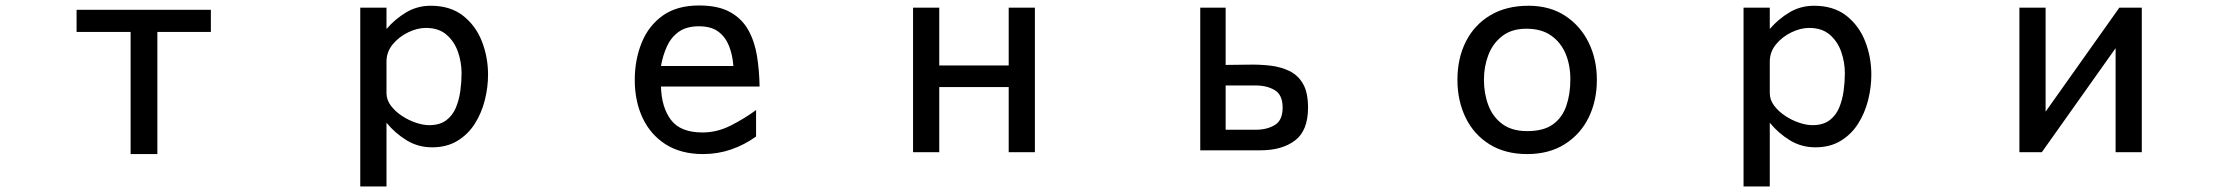

<svg xmlns="http://www.w3.org/2000/svg" viewBox="-20 -554 8040 694"><path d="M452.1 2.9V-438.5H256.8V-518.6H742.2V-438.5H548.8V2.9Z M1282.2 120.1V-526.4H1377V-449.2Q1408.2 -485.4 1448.2 -509.3Q1488.3 -533.2 1537.1 -533.2Q1607.4 -533.2 1653.3 -497.6Q1699.2 -461.9 1721.7 -404.8Q1744.1 -347.7 1744.1 -284.2Q1744.1 -238.3 1732.4 -191.9Q1720.7 -145.5 1696.3 -106.9Q1671.9 -68.4 1633.3 -44.9Q1594.7 -21.5 1542 -21.5Q1491.2 -21.5 1449.7 -46.9Q1408.2 -72.3 1377 -110.4V120.1ZM1531.2 -101.6Q1569.3 -101.6 1592.8 -119.1Q1616.2 -136.7 1627.9 -165Q1639.6 -193.4 1644 -226.1Q1648.4 -258.8 1648.4 -289.1Q1648.4 -329.1 1635.3 -366.7Q1622.1 -404.3 1593.8 -428.7Q1565.4 -453.1 1519.5 -453.1Q1488.3 -453.1 1455.1 -437Q1421.9 -420.9 1399.4 -393.6Q1377 -366.2 1377 -331.1V-217.8Q1377 -193.4 1392.6 -172.4Q1408.2 -151.4 1432.6 -135.3Q1457 -119.1 1483.4 -110.4Q1509.8 -101.6 1531.2 -101.6Z M2521.5 2.9Q2441.4 2.9 2386.2 -32.2Q2331.1 -67.4 2302.7 -127.9Q2274.4 -188.5 2274.4 -264.6Q2274.4 -337.9 2299.3 -399.4Q2324.2 -460.9 2375.5 -497.6Q2426.8 -534.2 2506.8 -534.2Q2576.2 -534.2 2619.1 -510.3Q2662.1 -486.3 2685.1 -444.8Q2708 -403.3 2716.3 -351.1Q2724.6 -298.8 2725.6 -241.2H2369.1Q2371.1 -166 2405.3 -120.6Q2439.5 -75.2 2519.5 -75.2Q2572.3 -75.2 2622.1 -100.6Q2671.9 -126 2712.9 -156.2V-60.5Q2670.9 -30.3 2622.6 -13.7Q2574.2 2.9 2521.5 2.9ZM2369.1 -315.4H2630.9Q2627.9 -355.5 2615.2 -387.7Q2602.5 -419.9 2576.7 -439.5Q2550.8 -459 2505.9 -459Q2461.9 -459 2434.1 -439.5Q2406.2 -419.9 2391.1 -387.2Q2376 -354.5 2369.1 -315.4Z M3280.3 -3.9V-526.4H3375V-317.4H3626V-526.4H3720.7V-3.9H3626V-239.3H3375V-3.9Z M4318.4 -10.7V-526.4H4410.2V-319.3Q4449.2 -319.3 4490.7 -320.3Q4532.2 -321.3 4570.8 -316.9Q4609.4 -312.5 4640.6 -297.4Q4671.9 -282.2 4689.9 -251Q4708 -219.7 4708 -165Q4708 -82 4661.1 -46.4Q4614.3 -10.7 4536.1 -10.7ZM4410.2 -85H4518.6Q4559.6 -85 4587.9 -102.1Q4616.2 -119.1 4616.2 -165Q4616.2 -210.9 4587.9 -228Q4559.6 -245.1 4518.6 -245.1H4410.2Z M5500 2.9Q5420.9 2.9 5364.3 -32.2Q5307.6 -67.4 5277.8 -128.4Q5248 -189.5 5248 -265.6Q5248 -343.8 5278.8 -404.3Q5309.6 -464.8 5367.2 -499Q5424.8 -533.2 5504.9 -533.2Q5582 -533.2 5637.2 -497.1Q5692.4 -460.9 5722.2 -400.4Q5752 -339.8 5752 -265.6Q5752 -189.5 5722.2 -128.9Q5692.4 -68.4 5635.7 -32.7Q5579.1 2.9 5500 2.9ZM5500 -80.1Q5559.6 -80.1 5593.3 -104.5Q5627 -128.9 5641.6 -171.4Q5656.2 -213.9 5656.2 -267.6Q5656.2 -318.4 5639.2 -359.4Q5622.1 -400.4 5586.9 -425.3Q5551.8 -450.2 5497.1 -450.2Q5444.3 -450.2 5410.2 -423.8Q5376 -397.5 5359.9 -355.5Q5343.8 -313.5 5343.8 -265.6Q5343.8 -215.8 5359.9 -173.3Q5376 -130.9 5410.6 -105.5Q5445.3 -80.1 5500 -80.1Z M6282.2 120.1V-526.4H6377V-449.2Q6408.2 -485.4 6448.2 -509.3Q6488.3 -533.2 6537.1 -533.2Q6607.4 -533.2 6653.3 -497.6Q6699.2 -461.9 6721.7 -404.8Q6744.1 -347.7 6744.1 -284.2Q6744.1 -238.3 6732.4 -191.9Q6720.7 -145.5 6696.3 -106.9Q6671.9 -68.4 6633.3 -44.9Q6594.7 -21.5 6542 -21.5Q6491.2 -21.5 6449.7 -46.9Q6408.2 -72.3 6377 -110.4V120.1ZM6531.2 -101.6Q6569.3 -101.6 6592.8 -119.1Q6616.2 -136.7 6627.9 -165Q6639.6 -193.4 6644 -226.1Q6648.4 -258.8 6648.4 -289.1Q6648.4 -329.1 6635.3 -366.7Q6622.1 -404.3 6593.8 -428.7Q6565.4 -453.1 6519.5 -453.1Q6488.3 -453.1 6455.1 -437Q6421.9 -420.9 6399.4 -393.6Q6377 -366.2 6377 -331.1V-217.8Q6377 -193.4 6392.6 -172.4Q6408.2 -151.4 6432.6 -135.3Q6457 -119.1 6483.4 -110.4Q6509.8 -101.6 6531.2 -101.6Z M7279.3 -3.9V-526.4H7374V-150.4L7640.6 -526.4H7721.7V-3.9H7627V-379.9L7360.4 -3.9Z"/></svg>

Font: Kosugi
Style: Regular
Weight: 400
Version: Version 4.002